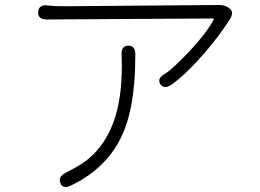

<svg xmlns="http://www.w3.org/2000/svg" viewBox="-20 -727 1040 769"><path d="M264 16Q231 32 222 6Q212 -19 243 -35L260 -44Q276 -52 291 -61Q392 -119 436 -242Q468 -331 468 -465Q468 -483 467 -501V-507Q465 -544 494 -544Q522 -545 522 -509Q522 -387 504 -297Q482 -185 424 -110Q362 -30 264 16ZM667 -388Q637 -368 622 -390Q608 -413 640 -431Q668 -447 742 -525Q808 -596 836 -649Q838 -653 833 -653L168 -649Q131 -649 133 -679Q135 -710 171 -705Q197 -702 240 -702L858 -707Q885 -707 902 -691Q918 -675 899 -647Q861 -588 803 -519Q725 -429 667 -388Z"/></svg>

Font: Resource Han Rounded JP Light
Style: Regular
Weight: 300
Designer: Cyano Hao (round all glyphs); Ryoko NISHIZUKA 西塚涼子 (kana, bopomofo & ideographs); Paul D. Hunt (Latin, Greek & Cyrillic)
Foundry: Cyano Hao
Version: 0.990